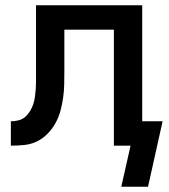

<svg xmlns="http://www.w3.org/2000/svg" viewBox="-20 -550 640 725"><path d="M539 155H438L473 0H410V-438H223V-283Q223 -258 222.5 -232.5Q222 -207 218.5 -182Q215 -157 208.5 -132.5Q202 -108 190 -86Q178 -64 160 -45.5Q142 -27 119.5 -16Q97 -5 71.5 -2.5Q46 0 21 0V-92Q35 -92 49.5 -95.5Q64 -99 75 -108.5Q86 -118 93.5 -130.5Q101 -143 105.5 -156.5Q110 -170 112 -184.5Q114 -199 115 -213.5Q116 -228 116 -242Q116 -256 116 -271Q116 -274 116 -277Q116 -280 116 -283V-530H517V-92H594Z"/></svg>

Font: Iosevka Curly SmBdEx
Style: Regular
Weight: 600
Width: 7
Monospace: yes
Designer: Belleve Invis
Foundry: Belleve Invis
Version: Version 11.1.0; ttfautohint (v1.8.3)